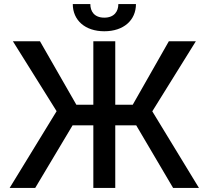

<svg xmlns="http://www.w3.org/2000/svg" viewBox="-20 -932 1034 952"><path d="M551.5 -727.3H442.8V-412.6H358.7L178.3 -727.3H44L260.7 -380.7L27.7 0H154.5L339.8 -310.4H442.8V0H551.5V-310.4H655.5L838.4 0H966.6L735.1 -380L951 -727.3H817.1L638.1 -412.6H551.5ZM340.9 -911.9C340.9 -832 401.6 -777 497.2 -777C593.4 -777 654.1 -832 654.1 -911.9H566.8C566.8 -876.1 546.9 -844.5 497.2 -844.5C446.7 -844.5 427.9 -876.4 427.9 -911.9Z"/></svg>

Font: Magic Ui Pro Medium
Style: Regular
Weight: 500
Designer: Stefan Endress, Andreas Faust
Version: Version 1.000;FEAKit 1.0